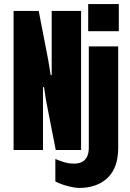

<svg xmlns="http://www.w3.org/2000/svg" viewBox="-20 -740 640 947"><path d="M47 0V-686H171L218 -443L230 -369L235 -370V-686H380V0H255L208 -240L197 -311L192 -310V0ZM369 187Q357 187 336.5 183Q316 179 294 172Q272 165 253 155V44Q266 50 291.5 58.5Q317 67 346 67Q369 67 385 58.5Q401 50 409.5 32.5Q418 15 418 -11V-511H563V-11Q563 87 511 137Q459 187 369 187ZM415 -586V-720H566V-586Z"/></svg>

Font: Chivo Mono Medium ExtraBold
Style: Regular
Weight: 800
Monospace: yes
Version: Version 1.008